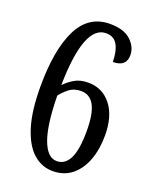

<svg xmlns="http://www.w3.org/2000/svg" viewBox="-138 -803 718 892"><g transform="rotate(20 221.0 -357.0)"><path d="M232 10Q178 10 136 -27Q94 -64 69.5 -141.5Q45 -219 45 -340Q45 -522 95 -623Q145 -724 251 -724Q319 -724 353.5 -692Q388 -660 388 -619Q388 -562 322 -562Q322 -614 304.5 -645.5Q287 -677 248 -677Q193 -677 164.5 -601.5Q136 -526 134 -379Q152 -399 180 -416Q208 -433 249 -433Q319 -433 362 -378.5Q405 -324 405 -229Q405 -159 384.5 -105Q364 -51 325.5 -20.5Q287 10 232 10ZM234 -40Q275 -40 296.5 -83Q318 -126 318 -219Q318 -305 296 -345Q274 -385 231 -385Q195 -385 171 -365.5Q147 -346 133 -327Q135 -182 161.5 -111Q188 -40 234 -40Z"/></g></svg>

Font: Noto Serif Myanmar ExtraCondensed
Style: Regular
Weight: 400
Width: 2
Designer: Ben Mitchell and the Monotype Design Team
Foundry: Monotype Imaging Inc.
Version: Version 2.106; ttfautohint (v1.8.4.7-5d5b)